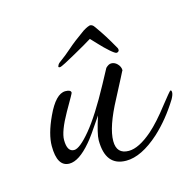

<svg xmlns="http://www.w3.org/2000/svg" viewBox="-65 -415 510 500"><g transform="rotate(-15 189.5 -165.5)"><path d="M218 17Q162 17 162 -53Q162 -70 177 -116Q143 -65 132 -53Q99 -14 73 -14Q40 -14 40 -70Q40 -102 61 -147Q85 -199 111 -199Q126 -199 126 -191Q126 -190 121 -181Q116 -172 101 -146Q75 -100 75 -77Q75 -45 94 -45Q109 -45 139 -81Q169 -117 209 -191L230 -230Q238 -238 245 -238Q254 -238 261 -231Q269 -223 269 -213Q269 -214 259.5 -195Q250 -176 234 -146Q198 -79 198 -41Q198 -6 231 -6Q258 -6 295 -38Q319 -59 349 -98Q360 -112 367.5 -121Q375 -130 376 -130Q379 -130 379 -124Q379 -118 373 -107Q344 -60 308 -27Q259 17 218 17ZM266 -261Q262 -261 249.5 -272Q237 -283 225 -296Q213 -309 208 -314Q202 -310 188 -302Q174 -294 158 -285Q142 -276 129.5 -269.5Q117 -263 114 -263Q108 -263 111 -268Q112 -271 115 -274Q137 -290 152 -303.5Q167 -317 198 -339Q206 -344 211 -346Q216 -348 217 -348Q220 -348 223 -346.5Q226 -345 230 -339Q242 -322 250.5 -308.5Q259 -295 272 -272Q273 -270 273 -266Q271 -261 266 -261Z"/></g></svg>

Font: Corinthia
Style: Regular
Weight: 400
Designer: Robert E. Leuschke
Foundry: Robert E. Leuschke
Version: Version 1.013; ttfautohint (v1.8.3)